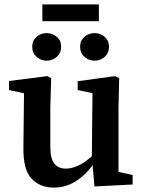

<svg xmlns="http://www.w3.org/2000/svg" viewBox="-20 -836 649 870"><path d="M225 14Q160 14 122.5 -27Q85 -68 86 -165L89 -437L118 -407L21 -428V-469L194 -491L212 -482L208 -350V-173Q208 -118 226 -95Q244 -72 278 -72Q301 -72 325 -81.5Q349 -91 372.5 -108.5Q396 -126 417 -148L432 -104H411Q387 -67 357.5 -40.5Q328 -14 295 0Q262 14 225 14ZM408 9 398 -107 396 -108 399 -414 332 -428V-468L501 -491L520 -482L517 -350V-57L581 -43V0ZM191 -561Q165 -561 145.5 -578.5Q126 -596 126 -624Q126 -652 145.5 -669Q165 -686 191 -686Q218 -686 237.5 -669Q257 -652 257 -624Q257 -596 237.5 -578.5Q218 -561 191 -561ZM409 -561Q382 -561 362.5 -578.5Q343 -596 343 -624Q343 -652 362.5 -669Q382 -686 409 -686Q435 -686 454.5 -669Q474 -652 474 -624Q474 -596 454.5 -578.5Q435 -561 409 -561ZM172 -740V-816H428V-740Z"/></svg>

Font: Source Serif 4 18pt SemiBold
Style: Regular
Weight: 600
Designer: Frank Grießhammer
Foundry: Adobe Systems Incorporated
Version: Version 4.004;hotconv 1.0.116;makeotfexe 2.5.65601